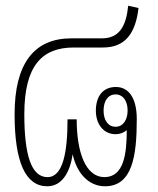

<svg xmlns="http://www.w3.org/2000/svg" viewBox="-20 -643 551 671"><path d="M145 8C198 8 225 -43 234 -104C247 -42 287 8 347 8C443 8 458 -99 458 -227C458 -303 428 -339 385 -339C340 -339 315 -307 315 -256C315 -209 342 -174 384 -174C399 -174 412 -179 423 -188C423 -106 413 -24 345 -24C280 -24 248 -109 248 -226H216C216 -114 201 -24 146 -24C90 -24 65 -99 65 -244C65 -415 128 -477 238 -477H340C418 -477 454 -527 464 -615L428 -623C421 -553 398 -509 336 -509H229C100 -509 31 -422 31 -244C31 -77 69 8 145 8ZM384 -200C357 -200 342 -224 342 -256C342 -290 357 -313 384 -313C410 -313 426 -290 426 -257C426 -224 410 -200 384 -200Z"/></svg>

Font: Noto Sans Thai Looped Condensed ExtraLight
Style: Regular
Weight: 200
Width: 3
Designer: Sasikarn Vongin, Ben Mitchell
Foundry: The Fontpad Ltd
Version: Version 1.001